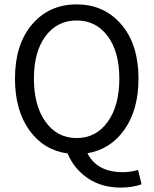

<svg xmlns="http://www.w3.org/2000/svg" viewBox="-20 -688 699 872"><path d="M48 -331Q48 -486 125.5 -577Q203 -668 328 -668Q453 -668 531 -577Q609 -486 609 -331Q609 -191 546 -100.5Q483 -10 377 8Q421 94 538 94Q571 94 607 84L623 149Q580 164 529 164Q442 164 379.5 122Q317 80 287 9Q178 -6 113 -97Q48 -188 48 -331ZM134 -331Q134 -208 187 -134.5Q240 -61 328 -61Q416 -61 469 -134.5Q522 -208 522 -331Q522 -453 469 -524Q416 -595 328 -595Q240 -595 187 -524Q134 -453 134 -331Z"/></svg>

Font: RibengUni
Style: Regular
Weight: 400
Designer: (1) Dr. Andrew Glass (Senior Program Manager at Microsoft Corporation)
(2) Bivuti Chakma (Chakma Font Designer & Keyboar
Foundry: Bivuti Chakma
Version: Version 2.2022; Updated on: 03 June 2022; Friday